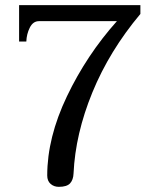

<svg xmlns="http://www.w3.org/2000/svg" viewBox="-20 -720 621 744"><path d="M163 -40Q163 -187 239.5 -347Q316 -507 433 -638H131Q108 -638 95.5 -613Q83 -588 82 -559H54V-700H524V-666Q404 -523 338 -362Q272 -201 265 -48Q264 -23 251.5 -9.5Q239 4 208 4Q189 4 176 -7.5Q163 -19 163 -40Z"/></svg>

Font: TavirajRegular
Style: Regular
Weight: 400
Designer: Katatrad Team
Foundry: CadsonDemak
Version: Version 1.000